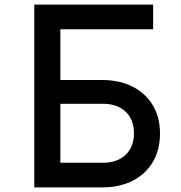

<svg xmlns="http://www.w3.org/2000/svg" viewBox="-20 -820 790 840"><path d="M130 0V-800H650V-692H244V-470H426Q503 -470 560 -441Q617 -412 648.5 -359.5Q680 -307 680 -236Q680 -164 648.5 -111Q617 -58 560 -29Q503 0 426 0ZM244 -108H430Q493 -108 529.5 -142.5Q566 -177 566 -237Q566 -297 529.5 -331.5Q493 -366 430 -366H244Z"/></svg>

Font: Martian Mono SemiExpanded
Style: Regular
Weight: 400
Width: 6
Monospace: yes
Designer: Roman Shamin
Foundry: Evil Martians
Version: Version 1.000